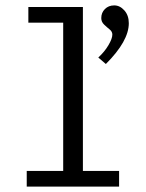

<svg xmlns="http://www.w3.org/2000/svg" viewBox="-20 -691 540 711"><path d="M79 0V-58H214V-607H85V-665H287V-58H421V0ZM372 -454 344 -478Q367 -499 381.5 -523.5Q396 -548 396 -563Q396 -574 386 -582Q376 -590 365.5 -600Q355 -610 355 -624Q355 -644 368.5 -657.5Q382 -671 403 -671Q424 -671 440.5 -652.5Q457 -634 457 -605Q457 -539 372 -454Z"/></svg>

Font: Ligconsolata
Style: Regular
Weight: 400
Monospace: yes
Designer: Raph Levien, Cyreal, Brenton Simpson
Foundry: Raph Levien, Cyreal, Google
Version: Version 3.001; ttfautohint (v1.8.2.53-6de2)